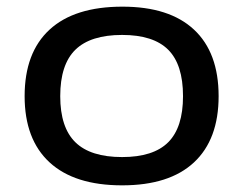

<svg xmlns="http://www.w3.org/2000/svg" viewBox="-20 -550 731 577"><path d="M347 7Q204 7 129 -62Q54 -131 54 -261Q54 -392 129 -461Q204 -530 348 -530Q489 -530 563 -461Q637 -392 637 -261Q637 -131 563 -62Q489 7 347 7ZM347 -78Q441 -78 485.5 -122.5Q530 -167 530 -261Q530 -356 485.5 -400.5Q441 -445 347 -445Q252 -445 206.5 -400.5Q161 -356 161 -261Q161 -167 206.5 -122.5Q252 -78 347 -78Z"/></svg>

Font: Asap Expanded Medium
Style: Regular
Weight: 500
Width: 7
Designer: Pablo Cosgaya
Foundry: Omnibus-Type
Version: Version 3.001